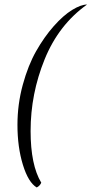

<svg xmlns="http://www.w3.org/2000/svg" viewBox="-20 -740 404 847"><path d="M57 -189Q57 -280 80.5 -366Q104 -452 139.5 -514.5Q175 -577 217 -624.5Q259 -672 298 -696Q337 -720 364 -720Q239 -631 177 -478.5Q115 -326 115 -162Q115 -12 162 66Q156 80 142 87Q105 65 81 -13Q57 -91 57 -189Z"/></svg>

Font: DancingScriptRegular
Style: Regular
Weight: 400
Designer: Pablo Impallari
Foundry: Pablo Impallari. www.impallari.com
Version: Version 1.002